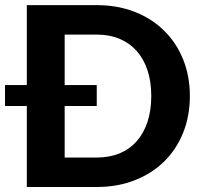

<svg xmlns="http://www.w3.org/2000/svg" viewBox="-21 -746 812 766"><path d="M365 -117.5Q416 -117.5 456.2 -134.2Q496.5 -151 524.5 -182.8Q552.5 -214.5 567.5 -260Q582.5 -305.5 582.5 -363Q582.5 -420 567.5 -465.5Q552.5 -511 524.5 -542.5Q496.5 -574 456.2 -591Q416 -608 365 -608H237V-406.5H365V-323H237V-117.5ZM365 -725.5Q448.5 -725.5 517 -698.5Q585.5 -671.5 634.2 -623.2Q683 -575 709.8 -508.5Q736.5 -442 736.5 -363Q736.5 -283.5 709.8 -216.8Q683 -150 634.2 -102Q585.5 -54 517 -27Q448.5 0 365 0H86V-323H-1V-406.5H86V-725.5Z"/></svg>

Font: Lato 2
Style: Regular
Weight: 800
Designer: Lukasz Dziedzic with Adam Twardoch and Botio Nikoltchev
Foundry: tyPoland Lukasz Dziedzic
Version: Version 2.015; 2015-08-06; http://www.latofonts.com/